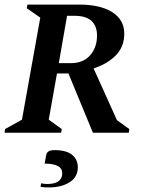

<svg xmlns="http://www.w3.org/2000/svg" viewBox="-27 -580 637 839"><path d="M-7 0 -5 -16 69 -57 149 -503 90 -544 93 -560H318Q412 -560 464 -526.5Q516 -493 516 -433Q516 -376 479.5 -338.5Q443 -301 382 -281L484 -55L538 -16L536 0H379L272 -259H222L186 -57L243 -16L240 0ZM298 -511H266L230 -304H282Q337 -304 367 -338.5Q397 -373 397 -425Q397 -466 373 -488.5Q349 -511 298 -511ZM187 239Q178 239 168 238.5Q158 238 150 236L153 221Q166 224 179 224Q245 224 245 177Q245 135 168 135L175 97Q176 88 184.5 82Q193 76 212 76Q263 76 288 96.5Q313 117 313 151Q313 194 277 216.5Q241 239 187 239Z"/></svg>

Font: Spectral SC SemiBold
Style: Italic
Weight: 600
Italic angle: -10°
Designer: Jean-Baptiste Levee
Foundry: Production Type
Version: Version 2.001